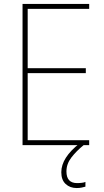

<svg xmlns="http://www.w3.org/2000/svg" viewBox="-20 -734 528 971"><path d="M431 0H94V-714H431V-689H120V-389H414V-364H120V-25H431ZM316 133Q316 192 370 192Q382 192 394 190.5Q406 189 412 186V210Q405 212 393.5 214.5Q382 217 368 217Q334 217 312 196.5Q290 176 290 137Q290 63 384 -10L403 0Q366 30 341 62.5Q316 95 316 133Z"/></svg>

Font: Noto Sans Khmer UI SemiCondensed Thin
Style: Regular
Weight: 100
Width: 4
Designer: Danh Hong and the Monotype Design Team
Foundry: Monotype Imaging Inc.
Version: Version 2.002; ttfautohint (v1.8.4.7-5d5b)